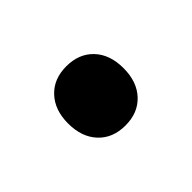

<svg xmlns="http://www.w3.org/2000/svg" viewBox="-39 -231 338 338"><g transform="rotate(45 130.0 -62.0)"><path d="M56 -62Q56 -93.5 75.8 -112.2Q95.5 -131 129.5 -131Q163.5 -131 183.5 -112.2Q203.5 -93.5 203.5 -62Q203.5 -30.5 183.5 -11.8Q163.5 7 129.5 7Q96 7 76 -11.8Q56 -30.5 56 -62Z"/></g></svg>

Font: Encode Sans Semi Expanded Medium
Style: Regular
Weight: 500
Width: 6
Designer: Multiple Designers
Foundry: Impallari Type
Version: Version 2.000